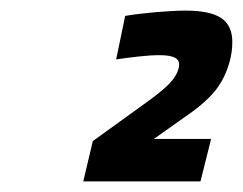

<svg xmlns="http://www.w3.org/2000/svg" viewBox="-20 -820 458 362"><path d="M155 -554 252 -624Q283 -646 298 -661Q313 -676 317 -692Q320 -705 311 -710.5Q302 -716 281 -716Q264 -716 241.5 -713.5Q219 -711 199 -708L216 -790Q239 -794 273 -797Q307 -800 330 -800Q376 -800 397 -786Q418 -772 418 -741Q418 -722 413 -704Q404 -671 384.5 -647.5Q365 -624 328 -599L270 -558H378L358 -478H137Z"/></svg>

Font: Cairo SemiBold
Style: Italic
Weight: 600
Italic angle: -13°
Designer: Mohamed Gaber, Accademia di Belle Arti di Urbino and others
Foundry: Kief Type Foundry, Accademia di Belle Arti di Urbino and others
Version: Version 3.011